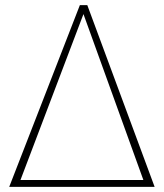

<svg xmlns="http://www.w3.org/2000/svg" viewBox="-20 -730 640 750"><path d="M16 0 292 -710H321L584 0ZM60 -27H540L306 -675Z"/></svg>

Font: Livvic Thin
Style: Regular
Weight: 250
Designer: Jacques Le Bailly, Baron von Fonthausen
Version: Version 1.001; ttfautohint (v1.8.2)